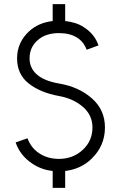

<svg xmlns="http://www.w3.org/2000/svg" viewBox="-20 -811 578 922"><path d="M233 -791V-710Q164 -702 119 -660Q91 -634 76.5 -601.5Q62 -569 62 -531Q62 -454 118 -410Q174 -366 263 -350Q331 -338 378 -298Q424 -258 424 -199Q424 -135 378 -92Q331 -48 263 -48Q209 -48 168 -75Q129 -101 112 -147L55 -127Q77 -64 134 -26Q156 -11 180.5 -2Q205 7 233 10V91H293V10Q369 1 420 -49Q484 -111 484 -199Q484 -283 422 -338Q359 -394 263 -410Q188 -423 153 -457Q122 -487 122 -531Q122 -584 161 -618Q199 -652 263 -652Q315 -652 349 -631Q382 -611 396 -572L453 -593Q434 -648 383 -680Q364 -693 341.5 -700Q319 -707 293 -710V-791Z"/></svg>

Font: Unageo
Style: Light
Weight: 300
Designer: Richard Sepsi
Foundry: Richard Sepsi
Version: Version 2.000